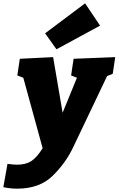

<svg xmlns="http://www.w3.org/2000/svg" viewBox="-79 -888 712 1153"><path d="M613 -545 598 -445 564 -431 361 -5Q317 89 238 167Q159 245 24 245Q-17 245 -59 236L-34 96Q3 101 24 101Q76 101 109.5 79Q143 57 177 2L61 -421L25 -435L40 -535L240 -545L297 -211L383 -421L348 -435L363 -535ZM522 -734 260 -592 192 -688 432 -868Z"/></svg>

Font: Bitter Pro Black
Style: Italic
Weight: 900
Italic angle: -9°
Designer: Sol Matas, and Bitter project Authors
Foundry: Sol Matas
Version: Version 1.010